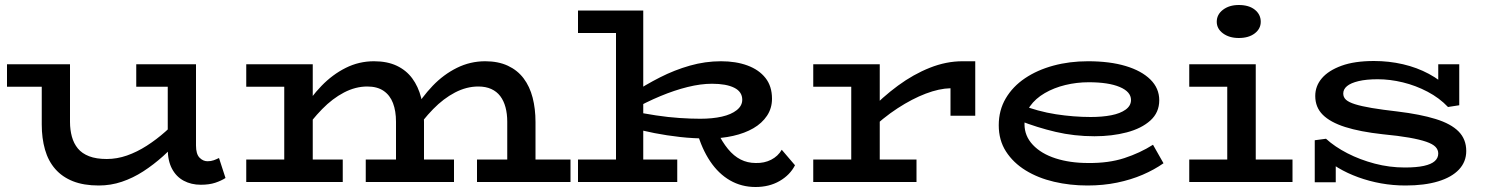

<svg xmlns="http://www.w3.org/2000/svg" viewBox="-20 -728 5969 768"><path d="M375 14Q315 14 272 -3Q229 -20 201 -52Q173 -84 160 -129.5Q147 -175 147 -230V-471H260V-240Q260 -209 267.5 -181.5Q275 -154 291.5 -134Q308 -114 336.5 -103Q365 -92 407 -92Q448 -92 488 -106Q528 -120 567 -145Q606 -170 641.5 -201.5Q677 -233 708 -267V-177Q671 -138 632.5 -103.5Q594 -69 553 -42.5Q512 -16 467.5 -1Q423 14 375 14ZM8 -381V-471H238V-381ZM783 11Q745 11 715 -5Q685 -21 668 -53Q651 -85 651 -132V-471H764V-146Q764 -112 778 -97.5Q792 -83 810 -83Q824 -83 835 -87Q846 -91 856 -96L882 -16Q865 -5 841 3Q817 11 783 11ZM525 -381V-471H748V-381Z M965 -381V-471H1197V-381ZM1117 -27V-471H1231V-27ZM965 0V-90H1351V0ZM1564 -27V-241Q1564 -284 1552 -315.5Q1540 -347 1514.5 -364.5Q1489 -382 1449 -382Q1402 -382 1356 -358Q1310 -334 1268.5 -291.5Q1227 -249 1189 -194V-283Q1222 -339 1266 -384.5Q1310 -430 1363 -456.5Q1416 -483 1476 -483Q1529 -483 1567 -465Q1605 -447 1629 -414.5Q1653 -382 1664.5 -337.5Q1676 -293 1676 -240V-27ZM1443 0V-90H1796V0ZM2009 -27V-241Q2009 -273 2002 -299Q1995 -325 1981 -343.5Q1967 -362 1945 -372Q1923 -382 1893 -382Q1846 -382 1800 -358Q1754 -334 1712.5 -291.5Q1671 -249 1634 -194V-283Q1667 -339 1710.5 -384.5Q1754 -430 1807.5 -456.5Q1861 -483 1921 -483Q1973 -483 2011.5 -465Q2050 -447 2074.5 -414.5Q2099 -382 2110.5 -337.5Q2122 -293 2122 -240V-27ZM1888 0V-90H2262V0Z M2813 -174Q2754 -174 2700.5 -180Q2647 -186 2598.5 -195.5Q2550 -205 2507 -217V-284Q2554 -274 2603.5 -266.5Q2653 -259 2698.5 -256Q2744 -253 2781 -253Q2830 -253 2867.5 -261.5Q2905 -270 2927 -287.5Q2949 -305 2949 -329Q2949 -361 2917 -377Q2885 -393 2828 -393Q2783 -393 2730.5 -380Q2678 -367 2621.5 -343.5Q2565 -320 2508 -288L2509 -354Q2562 -389 2620 -418.5Q2678 -448 2739.5 -465.5Q2801 -483 2864 -483Q2924 -483 2970 -466Q3016 -449 3042 -416Q3068 -383 3068 -333Q3068 -295 3048 -265Q3028 -235 2993.5 -215Q2959 -195 2912.5 -184.5Q2866 -174 2813 -174ZM2292 0V-90H2689V0ZM2444 -27V-686H2553V-27ZM2292 -596V-686H2545V-596ZM3002 20Q2946 20 2900 -6.5Q2854 -33 2820.5 -83Q2787 -133 2768 -201H2849Q2869 -160 2892 -132Q2915 -104 2942.5 -90Q2970 -76 3003 -76Q3037 -75 3064.5 -89Q3092 -103 3107 -129L3160 -67Q3140 -28 3098.5 -4Q3057 20 3002 20Z M3453 -200V-280Q3510 -340 3572 -385.5Q3634 -431 3699.5 -457Q3765 -483 3830 -483H3881V-265H3782V-375Q3737 -374 3683 -353.5Q3629 -333 3570.5 -295Q3512 -257 3453 -200ZM3233 0V-90H3646V0ZM3385 -27V-471H3499V-27ZM3233 -381V-471H3492V-381Z M4330 14Q4260 14 4196 -1Q4132 -16 4082.5 -46.5Q4033 -77 4004 -122Q3975 -167 3975 -227Q3975 -287 4003 -334.5Q4031 -382 4080 -415Q4129 -448 4193.5 -465.5Q4258 -483 4332 -483Q4419 -483 4482.5 -464Q4546 -445 4581.5 -410Q4617 -375 4617 -327Q4617 -278 4581.5 -246Q4546 -214 4487 -198.5Q4428 -183 4358 -183Q4277 -183 4202.5 -200.5Q4128 -218 4057 -246V-311Q4132 -282 4203.5 -271Q4275 -260 4343 -260Q4389 -260 4425 -267Q4461 -274 4482.5 -289.5Q4504 -305 4504 -328Q4504 -361 4459 -380Q4414 -399 4335 -399Q4287 -399 4241.5 -388Q4196 -377 4159 -355.5Q4122 -334 4100 -303Q4078 -272 4078 -231Q4078 -184 4111.5 -148.5Q4145 -113 4202.5 -94.5Q4260 -76 4332 -76Q4414 -75 4477 -95.5Q4540 -116 4592 -149L4634 -75Q4597 -49 4550.5 -29Q4504 -9 4448.5 2.5Q4393 14 4330 14Z M4889 -27V-471H5003V-27ZM4737 0V-90H5150V0ZM4737 -381V-471H4974V-381ZM4935 -576Q4897 -576 4872 -594.5Q4847 -613 4847 -641Q4847 -670 4872 -689Q4897 -708 4935 -708Q4976 -708 4999.5 -689Q5023 -670 5023 -641Q5023 -613 4999 -594.5Q4975 -576 4935 -576Z M5602 14Q5552 14 5504.5 5.5Q5457 -3 5413 -19Q5369 -35 5333 -56.5Q5297 -78 5270 -105L5323 -117V1H5239V-167L5284 -173Q5319 -141 5369.5 -115Q5420 -89 5479 -73.5Q5538 -58 5599 -58Q5646 -58 5675.5 -64.5Q5705 -71 5719 -83.5Q5733 -96 5733 -114Q5733 -129 5722 -140.5Q5711 -152 5685 -161Q5659 -170 5616.5 -177.5Q5574 -185 5511 -191Q5420 -201 5360.5 -220Q5301 -239 5271 -269Q5241 -299 5241 -344Q5241 -384 5267.5 -415Q5294 -446 5346 -465Q5398 -484 5476 -484Q5536 -484 5592 -471Q5648 -458 5695.5 -432.5Q5743 -407 5781 -369L5733 -353V-471H5817V-307L5772 -300Q5738 -336 5690.5 -361Q5643 -386 5591.5 -398.5Q5540 -411 5491 -411Q5445 -411 5414 -403.5Q5383 -396 5368 -383.5Q5353 -371 5353 -354Q5353 -339 5364 -329Q5375 -319 5400.5 -311Q5426 -303 5467.5 -296Q5509 -289 5570 -282Q5661 -271 5722.5 -252Q5784 -233 5814.5 -202Q5845 -171 5845 -124Q5845 -81 5816 -50Q5787 -19 5732.5 -2.5Q5678 14 5602 14Z"/></svg>

Font: BioRhyme SemiExpanded Medium
Style: Regular
Weight: 500
Width: 6
Designer: Aoife Mooney
Foundry: Aoife Mooney Type
Version: Version 1.600;gftools[0.9.33]